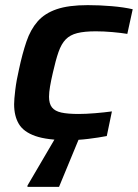

<svg xmlns="http://www.w3.org/2000/svg" viewBox="-20 -538 537 748"><path d="M246 8Q164 8 118 -8Q72 -24 53.5 -55Q35 -86 35 -132Q35 -150 39.5 -187.5Q44 -225 54 -268Q67 -329 83 -376Q99 -423 126.5 -454.5Q154 -486 200.5 -502Q247 -518 322 -518Q368 -518 415 -514Q462 -510 497 -502L476 -406Q452 -410 418 -413Q384 -416 353 -416Q309 -416 281 -409Q253 -402 236 -384.5Q219 -367 208 -335.5Q197 -304 186 -255Q179 -225 175 -201.5Q171 -178 171 -161Q171 -134 182.5 -119.5Q194 -105 219 -99.5Q244 -94 286 -94Q314 -94 350.5 -97Q387 -100 416 -104L396 -8Q365 -2 324.5 3Q284 8 246 8ZM87 190V185L206 -18H294V-13L210 190Z"/></svg>

Font: Saira SemiExpanded SemiBold
Style: Italic
Weight: 600
Width: 6
Italic angle: -12°
Designer: Hector Gatti with collaboration of the Omnibus-Type team
Foundry: Omnibus-Type
Version: Version 1.101